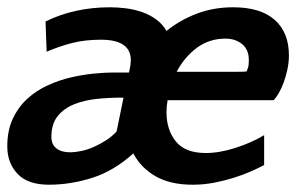

<svg xmlns="http://www.w3.org/2000/svg" viewBox="-21 -495 843 527"><path d="M619 -475Q694 -475 733 -440.5Q772 -406 772 -343Q772 -324 768 -305Q764 -286 758 -269.5Q752 -253 744.5 -240Q737 -227 730 -220H439Q436 -203 436 -187Q436 -139 461.5 -107Q487 -75 544 -75Q581 -75 625 -89Q669 -103 704 -124V-42Q689 -34 667.5 -24.5Q646 -15 620.5 -7Q595 1 566.5 6.5Q538 12 508 12Q446 12 405.5 -11.5Q365 -35 345 -74Q292 -26 232.5 -7Q173 12 113 12Q55 12 27 -18Q-1 -48 -1 -93Q-1 -137 14 -169Q29 -201 53.5 -223.5Q78 -246 109.5 -260.5Q141 -275 173.5 -282.5Q206 -290 236.5 -293Q267 -296 291 -296H333L335 -305Q338 -318 338 -330Q338 -386 256 -386Q212 -386 177 -377Q142 -368 107 -353L104 -436Q183 -475 281 -475Q303 -475 326 -472Q349 -469 370 -461.5Q391 -454 408 -441.5Q425 -429 436 -410Q473 -440 519 -457.5Q565 -475 619 -475ZM171 -77Q185 -77 202 -80.5Q219 -84 236 -91.5Q253 -99 269.5 -109.5Q286 -120 299 -134L318 -227H311Q278 -227 244.5 -223.5Q211 -220 183 -209Q155 -198 137.5 -176.5Q120 -155 120 -119Q120 -99 133.5 -88Q147 -77 171 -77ZM598 -389Q553 -389 519 -363.5Q485 -338 464 -298H632Q653 -298 656 -299Q658 -304 660 -310Q662 -316 662 -330Q662 -359 643.5 -374Q625 -389 598 -389Z"/></svg>

Font: Quattrocento Sans
Style: Bold Italic
Weight: 700
Designer: Pablo Impallari
Foundry: Pablo Impallari, Igino Marini, Brenda Gallo
Version: Version 2.000